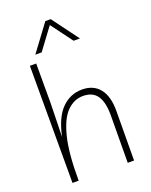

<svg xmlns="http://www.w3.org/2000/svg" viewBox="-173 -1049 896 1140"><g transform="rotate(-20 275.0 -479.0)"><path d="M82 0V-740H122V-492L117 -277Q141 -393 195 -447.5Q249 -502 324 -502Q396 -502 435 -453Q474 -404 473 -309L471 0H431L433 -301Q433 -383 405 -423.5Q377 -464 316 -464Q260 -464 215.5 -420Q171 -376 145.5 -274.5Q120 -173 121 0ZM417 -791H377L276 -927L175 -791H135L259 -958H293Z"/></g></svg>

Font: Livvic ExtraLight
Style: Regular
Weight: 275
Designer: Jacques Le Bailly, Baron von Fonthausen
Version: Version 1.001; ttfautohint (v1.8.2)